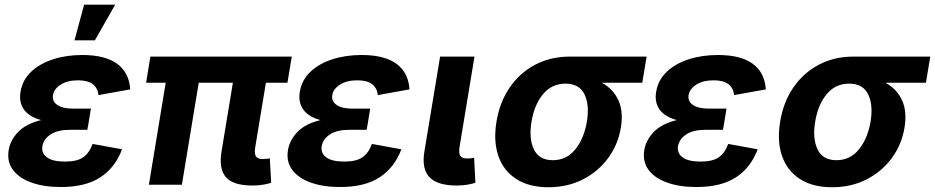

<svg xmlns="http://www.w3.org/2000/svg" viewBox="-20 -787 3983 818"><path d="M238.8 9.8Q167.5 9.8 114.5 -9Q61.5 -27.8 35.2 -63.2Q8.8 -98.6 17.1 -148.4Q24.4 -190.9 57.9 -225.3Q91.3 -259.8 155.3 -275.4Q102.5 -290 81.3 -321.5Q60.1 -353 67.4 -395.5Q75.7 -446.3 112.5 -481.2Q149.4 -516.1 206.1 -534.4Q262.7 -552.7 330.6 -552.7Q428.2 -552.7 479.2 -515.1Q530.3 -477.5 534.7 -406.2L399.4 -381.8Q397 -411.1 375.7 -428Q354.5 -444.8 312.5 -444.8Q267.1 -444.8 238.3 -426.3Q209.5 -407.7 205.6 -380.9Q201.7 -355 224.6 -339.6Q247.6 -324.2 291 -324.2H367.2L357.4 -264.2L352.1 -233.9H276.4Q225.6 -233.9 195.8 -214.4Q166 -194.8 160.6 -164.6Q155.8 -134.8 179.9 -116.7Q204.1 -98.6 257.3 -98.6Q308.6 -98.6 334.7 -117.2Q360.8 -135.7 374.5 -173.8L500 -150.9Q470.7 -72.8 407.5 -31.5Q344.2 9.8 238.8 9.8ZM297.4 -615.2 338.4 -767.1H470.7L384.3 -615.2Z M1056.2 3.4Q972.7 3.4 942.1 -32.5Q911.6 -68.4 923.8 -141.6L972.2 -434.6H826.7L754.9 0H614.3L686 -434.6H602.5L620.6 -545.9H1223.1L1204.6 -434.6H1112.8L1067.4 -159.7Q1063 -133.3 1070.1 -121.3Q1077.1 -109.4 1099.1 -109.4Q1119.6 -109.4 1129.4 -112.8L1135.3 -8.3Q1123.5 -4.4 1103 -0.5Q1082.5 3.4 1056.2 3.4Z M1428.7 9.8Q1357.4 9.8 1304.4 -9Q1251.5 -27.8 1225.1 -63.2Q1198.7 -98.6 1207 -148.4Q1214.4 -190.9 1247.8 -225.3Q1281.2 -259.8 1345.2 -275.4Q1292.5 -290 1271.2 -321.5Q1250 -353 1257.3 -395.5Q1265.6 -446.3 1302.5 -481.2Q1339.4 -516.1 1396 -534.4Q1452.6 -552.7 1520.5 -552.7Q1618.2 -552.7 1669.2 -515.1Q1720.2 -477.5 1724.6 -406.2L1589.4 -381.8Q1586.9 -411.1 1565.7 -428Q1544.4 -444.8 1502.4 -444.8Q1457 -444.8 1428.2 -426.3Q1399.4 -407.7 1395.5 -380.9Q1391.6 -355 1414.6 -339.6Q1437.5 -324.2 1481 -324.2H1557.1L1547.4 -264.2L1542 -233.9H1466.3Q1415.5 -233.9 1385.7 -214.4Q1356 -194.8 1350.6 -164.6Q1345.7 -134.8 1369.9 -116.7Q1394 -98.6 1447.3 -98.6Q1498.5 -98.6 1524.7 -117.2Q1550.8 -135.7 1564.5 -173.8L1689.9 -150.9Q1660.6 -72.8 1597.4 -31.5Q1534.2 9.8 1428.7 9.8Z M1926.3 3.4Q1842.8 3.4 1809.3 -32.5Q1775.9 -68.4 1788.1 -141.6L1855 -545.9H2001.5L1938 -161.6Q1933.6 -135.7 1940.7 -123.8Q1947.8 -111.8 1970.2 -111.8Q1981.9 -111.8 1988.5 -112.8Q1995.1 -113.8 2000 -115.2L2005.4 -8.3Q1993.7 -4.4 1973.1 -0.5Q1952.6 3.4 1926.3 3.4Z M2316.4 10.7Q2233.9 10.7 2179.7 -24.2Q2125.5 -59.1 2103.5 -121.8Q2081.5 -184.6 2095.2 -268.6Q2108.9 -352.5 2151.9 -414.8Q2194.8 -477.1 2260.5 -511.5Q2326.2 -545.9 2408.2 -545.9H2734.9L2716.3 -434.6H2543.9Q2592.3 -408.2 2614.5 -360.1Q2636.7 -312 2625 -242.7Q2613.3 -171.4 2571.3 -114Q2529.3 -56.6 2463.9 -22.9Q2398.4 10.7 2316.4 10.7ZM2389.2 -430.7Q2330.6 -430.7 2293.5 -385.7Q2256.3 -340.8 2244.6 -269Q2232.4 -197.8 2254.4 -151.1Q2276.4 -104.5 2335 -104.5Q2393.6 -104.5 2430.9 -150.6Q2468.3 -196.8 2480.5 -269Q2492.2 -341.3 2469.7 -386Q2447.3 -430.7 2389.2 -430.7Z M2946.8 9.8Q2875.5 9.8 2822.5 -9Q2769.5 -27.8 2743.2 -63.2Q2716.8 -98.6 2725.1 -148.4Q2732.4 -190.9 2765.9 -225.3Q2799.3 -259.8 2863.3 -275.4Q2810.5 -290 2789.3 -321.5Q2768.1 -353 2775.4 -395.5Q2783.7 -446.3 2820.6 -481.2Q2857.4 -516.1 2914.1 -534.4Q2970.7 -552.7 3038.6 -552.7Q3136.2 -552.7 3187.3 -515.1Q3238.3 -477.5 3242.7 -406.2L3107.4 -381.8Q3105 -411.1 3083.7 -428Q3062.5 -444.8 3020.5 -444.8Q2975.1 -444.8 2946.3 -426.3Q2917.5 -407.7 2913.6 -380.9Q2909.7 -355 2932.6 -339.6Q2955.6 -324.2 2999 -324.2H3075.2L3065.4 -264.2L3060.1 -233.9H2984.4Q2933.6 -233.9 2903.8 -214.4Q2874 -194.8 2868.7 -164.6Q2863.8 -134.8 2887.9 -116.7Q2912.1 -98.6 2965.3 -98.6Q3016.6 -98.6 3042.7 -117.2Q3068.8 -135.7 3082.5 -173.8L3208 -150.9Q3178.7 -72.8 3115.5 -31.5Q3052.2 9.8 2946.8 9.8Z M3524.9 10.7Q3442.4 10.7 3388.2 -24.2Q3334 -59.1 3312 -121.8Q3290 -184.6 3303.7 -268.6Q3317.4 -352.5 3360.4 -414.8Q3403.3 -477.1 3469 -511.5Q3534.7 -545.9 3616.7 -545.9H3943.4L3924.8 -434.6H3752.4Q3800.8 -408.2 3823 -360.1Q3845.2 -312 3833.5 -242.7Q3821.8 -171.4 3779.8 -114Q3737.8 -56.6 3672.4 -22.9Q3606.9 10.7 3524.9 10.7ZM3597.7 -430.7Q3539.1 -430.7 3502 -385.7Q3464.8 -340.8 3453.1 -269Q3440.9 -197.8 3462.9 -151.1Q3484.9 -104.5 3543.5 -104.5Q3602.1 -104.5 3639.4 -150.6Q3676.8 -196.8 3689 -269Q3700.7 -341.3 3678.2 -386Q3655.8 -430.7 3597.7 -430.7Z"/></svg>

Font: Inter
Style: Bold Italic
Weight: 700
Italic angle: -9.39999°
Designer: Rasmus Andersson
Foundry: rsms
Version: Version 4.001;git-9221beed3